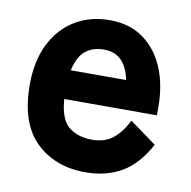

<svg xmlns="http://www.w3.org/2000/svg" viewBox="-65 -577 649 653"><g transform="rotate(10 260.0 -251.0)"><path d="M271 11Q165 11 99 -53.5Q33 -118 33 -250Q33 -332 62.5 -391Q92 -450 144 -481.5Q196 -513 264 -513Q332 -513 379.5 -479Q427 -445 452 -386Q477 -327 477 -250V-222H157Q162 -152 193.5 -127Q225 -102 273 -102Q317 -102 345 -124Q373 -146 395 -189L487 -122Q448 -50 394.5 -19.5Q341 11 271 11ZM162 -322H353Q335 -411 262 -411Q222 -411 197 -390Q172 -369 162 -322Z"/></g></svg>

Font: Zen Kaku Gothic New Black
Style: Regular
Weight: 900
Designer: Yoshimichi Ohira
Foundry: Positype
Version: Version 1.001